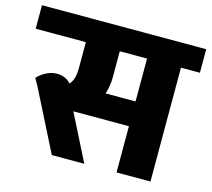

<svg xmlns="http://www.w3.org/2000/svg" viewBox="-136 -775 982 891"><g transform="rotate(15 354.5 -330.0)"><path d="M749 -547H658V0H495V-222H228L340 0H184L35 -295L17 -326Q36 -347 61 -359Q86 -371 109 -371Q153 -371 177 -342Q201 -365 201 -422V-547H-40V-660H749ZM495 -341V-547H364V-422Q364 -380 351 -341Z"/></g></svg>

Font: Akshar
Style: Bold
Weight: 700
Designer: Tall Chai
Foundry: Tall Chai
Version: Version 1.000